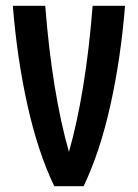

<svg xmlns="http://www.w3.org/2000/svg" viewBox="-20 -645 478 665"><path d="M413.1 -625Q398.4 -442.4 362.3 -280.3Q326.2 -118.2 269.5 0H168Q111.3 -118.2 75.2 -280.3Q39.1 -442.4 24.4 -625H136.7Q148.4 -474.6 169.4 -346.2Q190.4 -217.8 218.8 -119.1Q247.1 -217.8 268.1 -346.2Q289.1 -474.6 300.8 -625Z"/></svg>

Font: Sudo Variable
Style: Regular
Weight: 400
Monospace: yes
Designer: Jens Kutilek
Foundry: Jens Kutilek
Version: Version 0.040